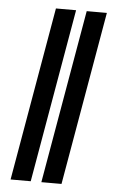

<svg xmlns="http://www.w3.org/2000/svg" viewBox="-52 -747 462 783"><g transform="rotate(5 179.0 -355.5)"><path d="M227.5 -710.9 104 0H21.5L145 -710.9ZM353.5 -710.9 230 0H147.5L271 -710.9Z"/></g></svg>

Font: Roboto
Style: Bold Italic
Weight: 700
Italic angle: -12°
Designer: Christian Robertson
Foundry: Google
Version: Version 3.0